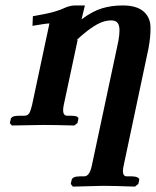

<svg xmlns="http://www.w3.org/2000/svg" viewBox="-20 -465 579 713"><path d="M320.8 150.9 415 -291Q426.8 -341.8 422.6 -365.5Q418.5 -389.2 393.6 -389.2Q376 -389.2 358.6 -382.8Q341.3 -376.5 317.4 -359.9Q293.5 -343.3 263.2 -314.9L268.6 -317.9L216.8 -75.2Q208.5 -35.2 229.5 -35.2H243.7Q273.4 -35.2 271 -22.9L267.6 -7.8L255.9 1Q179.2 -1 141.1 -1L23.9 1L16.6 -7.8L20 -22.9Q22.5 -35.2 51.3 -35.2H70.3Q82.5 -35.2 88.4 -44.4Q94.2 -53.7 99.1 -75.2L151.4 -320.8L163.6 -377.9Q151.9 -377.9 100.6 -369.1L102.1 -404.8Q106 -405.8 121.6 -408.4Q137.2 -411.1 141.4 -412.1Q145.5 -413.1 157.7 -415.5Q169.9 -418 175.3 -419.7Q180.7 -421.4 189.9 -424.1Q199.2 -426.8 206.3 -429.7Q213.4 -432.6 220.7 -436Q240.7 -444.8 259.8 -444.8H295.4L282.7 -393.1Q323.2 -423.3 358.9 -434.1Q394.5 -444.8 435.5 -444.8Q486.3 -444.8 512 -423.3Q537.6 -401.9 538.8 -366.2Q540 -330.6 531.2 -284.2L439 150.9Q430.7 189.9 450.7 189.9H469.7Q481.9 189.9 490 193.6Q498 197.3 497.1 203.1L493.7 217.8L481.4 228Q400.9 225.1 362.3 225.1L250.5 228L242.7 217.8L246.1 203.1Q249 189.9 277.8 189.9H292.5Q312.5 189.9 320.8 150.9Z"/></svg>

Font: Linux Libertine Slanted
Style: Semibold Slanted
Weight: 600
Designer: Philipp H. Poll
Foundry: Philipp H. Poll
Version: Version 5.1.1